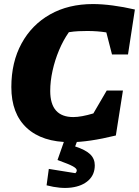

<svg xmlns="http://www.w3.org/2000/svg" viewBox="-20 -690 686 948"><path d="M328 12Q188 12 112 -58.5Q36 -129 36 -260Q36 -383 86.5 -475.5Q137 -568 227.5 -619Q318 -670 439 -670Q483 -670 536.5 -663Q590 -656 646 -643L612 -421H533L505 -530Q461 -537 411 -537Q390 -537 367.5 -536Q345 -535 320 -531Q292 -491 271.5 -442Q251 -393 239.5 -341Q228 -289 228 -241Q228 -112 342 -112Q381 -112 441 -130L507 -243H587L552 -21Q417 12 328 12ZM305 -17H370L351 33Q403 50 425.5 72Q448 94 448 126Q448 172 417 200.5Q386 229 332.5 236Q279 243 210 225L221 144L352 165Q359 159 359 151Q359 142 340.5 131.5Q322 121 264 100Z"/></svg>

Font: Piazzolla ExtraBold
Style: Italic
Weight: 800
Italic angle: -11.3°
Designer: Juan Pablo del Peral
Foundry: Huerta Tipografica
Version: Version 1.330